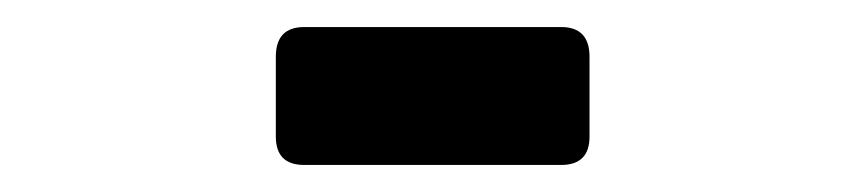

<svg xmlns="http://www.w3.org/2000/svg" viewBox="-20 -390 640 142"><path d="M395 -268H205Q184 -268 184 -289V-348Q184 -370 205 -370H395Q416 -370 416 -348V-289Q416 -268 395 -268Z"/></svg>

Font: RajdhaniMono
Style: Bold
Weight: 700
Monospace: yes
Designer: Satya Rajpurohit, Jyotish Sonowal
Foundry: Indian Type Foundry
Version: Version 1.201;PS 1.0;hotconv 1.0.78;makeotf.lib2.5.61930; tt